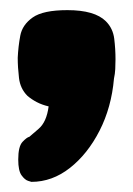

<svg xmlns="http://www.w3.org/2000/svg" viewBox="-20 -202 263 379"><path d="M42 157Q42 157 35.5 155Q29 153 22.5 144Q16 135 16 113Q16 87 24.5 78Q33 69 38 68Q40 66 56 52.5Q72 39 76 8Q63 5 52.5 -0.5Q42 -6 34 -13Q20 -27 17.5 -48Q15 -69 15 -88Q16 -110 20 -131.5Q24 -153 44.5 -167.5Q65 -182 113 -182Q167 -182 189 -160Q203 -146 205.5 -125.5Q208 -105 208 -85Q208 -75 207.5 -65.5Q207 -56 205 -47Q200 10 176.5 56Q153 102 118 129.5Q83 157 42 157Z"/></svg>

Font: Fredoka Light
Style: Bold
Weight: 700
Version: Version 2.001